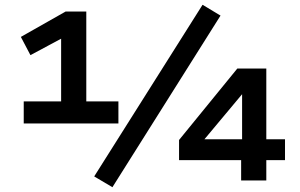

<svg xmlns="http://www.w3.org/2000/svg" viewBox="-20 -753 1250 801"><path d="M79 -238V-330H235V-607L277 -614L107 -523L67 -599L254 -705H340V-330H474V-238ZM449 28 373 -17 825 -733 900 -688ZM986 0V-85H727V-169L970 -467H1091V-172H1169V-85H1091V0ZM990 -172V-366H995L807 -141L800 -172Z"/></svg>

Font: Nunito Sans 7pt SemiExpanded
Style: Bold
Weight: 700
Width: 6
Designer: Vernon Adams
Foundry: Vernon Adams
Version: Version 3.101;gftools[0.9.27]